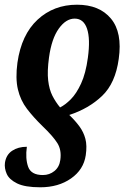

<svg xmlns="http://www.w3.org/2000/svg" viewBox="-22 -566 546 815"><path d="M305 -546Q400 -546 449 -487Q498 -428 482 -316Q468 -213 411.5 -159Q355 -105 272 -78Q298 -53 315.5 -29Q333 -5 340.5 23.5Q348 52 342 93Q333 154 279.5 191.5Q226 229 149 229Q84 229 50.5 212.5Q17 196 6.5 172Q-4 148 -1 125Q4 91 29.5 74Q55 57 92 57Q85 107 97.5 142Q110 177 160 177Q188 177 209 160Q230 143 234 113Q240 71 221.5 41.5Q203 12 158 -31Q120 -68 92.5 -104Q65 -140 54 -186.5Q43 -233 52 -300Q69 -419 137.5 -482.5Q206 -546 305 -546ZM295 -487Q258 -487 227.5 -444.5Q197 -402 186 -322Q178 -263 182.5 -224.5Q187 -186 200.5 -159.5Q214 -133 233 -110Q255 -121 278.5 -144.5Q302 -168 322 -211Q342 -254 351 -321Q362 -401 347.5 -444Q333 -487 295 -487Z"/></svg>

Font: Noto Serif ExtraCondensed
Style: Bold Italic
Weight: 700
Width: 2
Italic angle: -12°
Designer: Monotype Design Team
Foundry: Monotype Imaging Inc.
Version: Version 2.013; ttfautohint (v1.8.4.7-5d5b)